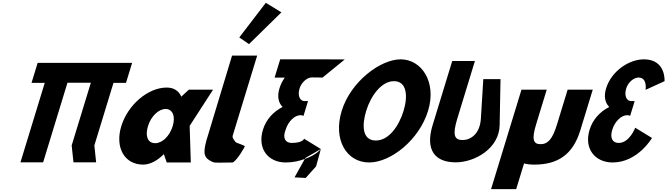

<svg xmlns="http://www.w3.org/2000/svg" viewBox="-20 -1145 4703 1353"><path d="M455.4 -561.9H620.2L485.1 -120L497.7 -0.9H657.5L644.9 -120L779.7 -561H867.9L911 -702H822.8L822.9 -702.1H663.1H498.2H338.4L338.4 -702H245.3L202.2 -561H295.3L124.1 -0.9H283.9Z M834.7 -256C788.8 -106 856.8 15 988.7 15C1039.7 15 1092.9 -16 1133.5 -58H1134.9L1155.1 0H1324.6L1316.5 -258L1481.4 -513H1310.5L1257.6 -464C1239.5 -505 1205 -528 1154.7 -528C1022.8 -528 880.5 -406 834.7 -256ZM1022.7 -256C1044.4 -327 1098.3 -377 1147.2 -377C1195.3 -377 1218.6 -327 1196.9 -256C1175.5 -186 1123.8 -136 1073.5 -136C1021 -136 1001.3 -186 1022.7 -256Z M1666.2 -881.2 1734.6 -834.1 1963 -1058 1853.2 -1125.2ZM1615.2 -753H1792.2L1620.4 -191C1615.1 -173 1627.6 -161.8 1639.2 -145C1645.6 -135.7 1700.8 -124 1705.5 -113C1705.5 -113 1656.3 -21.3 1621.1 0C1537 0 1496.7 4.3 1479.9 -3C1420.3 -28.9 1408.6 -57.6 1432.7 -148L1432.2 -148L1437.9 -166.5C1440.9 -176.7 1444.2 -187.5 1447.8 -199L1448.1 -200Z M2252.3 -598C2252.3 -598 2242.5 -599.5 2178 -599.5L2177.7 -598.5L2167.7 -598.5C2137.2 -592.6 2103.2 -561.6 2090.9 -521.2C2075.3 -470.2 2094.2 -432.8 2125.2 -432.8H2150.6L2118.6 -328.2C2118.6 -328.2 2110.3 -333.3 2097.9 -333.3C2057 -333.3 2011.1 -290.8 1992.7 -230.5C1969.1 -171 1991.8 -137.8 2035.6 -137.8C2114.4 -137.8 2123 -167.3 2123 -167.3L2240.8 -95C2240.8 -95 2211.2 -53.1 2128 -25L2055.5 105L2134.3 108.9L2207.5 27.2L2240.8 -95L2132.1 -32L2128 -25C2089.3 -10.8 2046.9 -0.1 1992.9 -0.1C1870.6 -0.1 1791.8 -96.2 1832.9 -230.5C1855.5 -304.4 1906.7 -358 1971.3 -391.1C1942.1 -420.9 1931.8 -465.1 1949.5 -522.9C1957.8 -549.9 1970.5 -575.2 1986.8 -598.1L1915.1 -598L1954.5 -727L2215.7 -726.9C2374.1 -726.9 2409.5 -726 2409.5 -726Z M2388 -363.9C2325.4 -159.1 2423 -0.1 2581.3 -0.1C2734 -0.1 2933.9 -159.1 2996.5 -363.9C3059.1 -568.8 2949.4 -726.9 2803.5 -726.9C2659.7 -726.9 2450.7 -568.8 2388 -363.9ZM2560.6 -363.9C2592.6 -468.5 2666.7 -573 2756.5 -573C2847 -573 2855.9 -468.5 2823.9 -363.9C2792 -259.4 2721.6 -154.8 2628.6 -154.8C2533.2 -154.8 2528.6 -259.4 2560.6 -363.9Z M3507.1 -587.5H3385.8L3368.7 -309.5C3362 -200.5 3296.4 -158.2 3239.4 -158.2C3182.4 -158.2 3166.8 -192.2 3202.6 -309.5L3326.6 -715H3166.8L3028.5 -262.8C2975.5 -89.4 3043.7 -1 3191.3 -1C3325.7 -1 3497.8 -98.6 3500.9 -262.8Z M3832.7 -513H3654.7L3440.4 188H3617.4L3672.9 6.6C3693.2 12.3 3717.1 15 3744.9 15C3909.5 15 4016.6 -54 4069.2 -226L4157 -513H3980L3905.4 -269C3874.5 -168 3842.9 -129 3788.9 -129C3735 -129 3727.2 -168 3758.1 -269Z M4529.2 -511.8C4529.2 -511.8 4544 -598.5 4479.5 -598.5C4446.7 -598.5 4406.4 -566.2 4392.7 -521.2C4377.1 -470.2 4396 -432.8 4427 -432.8H4452.4L4420.4 -328.2C4420.4 -328.2 4412.1 -333.3 4399.7 -333.3C4358.8 -333.3 4312.9 -290.8 4294.5 -230.5C4276.3 -171 4297.2 -137.8 4339.9 -137.8C4416.7 -137.8 4456.3 -244.9 4456.3 -244.9L4574.6 -172.7C4574.6 -172.7 4474.2 -0.1 4297.2 -0.1C4173.9 -0.1 4093.6 -96.2 4134.7 -230.5C4157.3 -304.4 4208.5 -358 4273.1 -391.1C4243.9 -420.9 4233.6 -465.1 4251.3 -522.9C4287.7 -641.9 4410.6 -726.9 4517.5 -726.9C4674.3 -726.9 4663 -573 4663 -573Z"/></svg>

Font: Hussar
Style: BdSuprConOblThree
Weight: 700
Foundry: Cannot Into Space Fonts
Version: Version 2.00